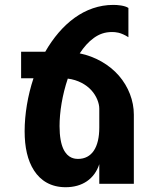

<svg xmlns="http://www.w3.org/2000/svg" viewBox="-20 -761 642 795"><path d="M252 14.2C320.8 14.2 371.1 -20 391.1 -81.1V0H534.2V-286.6C534.2 -344.2 511.7 -402.3 472.2 -447.8C432.6 -493.2 374.5 -526.9 310.1 -540C327.1 -565.9 346.2 -587.9 368.7 -604C390.6 -619.6 413.6 -628.4 443.8 -628.4C451.2 -628.4 460.4 -627.9 470.7 -625.5C482.4 -622.6 496.6 -616.7 511.7 -606.9V-728C503.9 -733.4 492.7 -736.3 481 -738.3C469.2 -740.2 458 -740.7 448.7 -740.7C390.6 -740.7 335.9 -721.2 288.6 -687C241.2 -652.8 200.2 -604 167.5 -546.9H67.4V-437H118.7C94.7 -365.2 82 -286.6 82 -217.8C82 -151.9 93.8 -96.7 121.1 -54.7C148.4 -12.7 190.9 14.2 252 14.2ZM302.7 -103C296.9 -103 287.1 -103.5 275.9 -108.4C263.7 -113.8 251.5 -124.5 242.2 -144.5C232.9 -164.6 226.6 -195.3 226.6 -238.8C226.6 -296.9 237.8 -367.7 260.7 -435.5C303.2 -430.2 336.9 -410.6 357.9 -387.7C379.9 -363.8 391.1 -333.5 391.1 -311V-232.9C391.1 -150.9 360.4 -103 302.7 -103Z"/></svg>

Font: Hack
Style: Bold
Weight: 700
Monospace: yes
Designer: Christopher Simpkins
Foundry: Christopher Simpkins
Version: Version 2.010